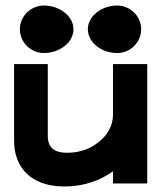

<svg xmlns="http://www.w3.org/2000/svg" viewBox="-20 -664 590 695"><path d="M404 -472C451 -472 491 -510 491 -558C491 -606 451 -644 404 -644C348 -644 298 -606 298 -558C298 -510 348 -472 404 -472ZM139 -472C195 -472 246 -510 246 -558C246 -606 195 -644 139 -644C92 -644 52 -606 52 -558C52 -510 92 -472 139 -472ZM31 -154C31 -60 90 11 213 11C287 11 344 -12 389 -44V0H513V-432H389V-249C389 -206 366 -172 336 -149C310 -128 273 -111 223 -111C175 -111 153 -131 153 -172V-432H31Z"/></svg>

Font: Charger
Style: Hemi
Weight: 900
Designer: Jasper
Foundry: Cannot Into Space Fonts
Version: Version 0.99